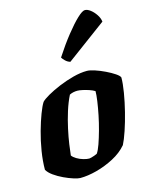

<svg xmlns="http://www.w3.org/2000/svg" viewBox="-118 -867 741 943"><g transform="rotate(-15 252.0 -395.5)"><path d="M172 0Q161 0 138.5 -7Q116 -14 90.5 -26Q65 -38 44 -53Q23 -68 14 -84Q14 -128 22 -177.5Q30 -227 43 -273.5Q56 -320 69.5 -355.5Q83 -391 94 -408Q104 -419 131 -434.5Q158 -450 194 -465Q230 -480 268 -490Q306 -500 338 -500Q353 -500 377.5 -492Q402 -484 428 -471.5Q454 -459 472.5 -446.5Q491 -434 494 -425Q494 -394 486.5 -349Q479 -304 467 -256Q455 -208 441 -166.5Q427 -125 415 -102Q387 -69 344 -46.5Q301 -24 255.5 -12Q210 0 172 0ZM239 -81Q242 -81 249.5 -83Q257 -85 265.5 -88Q274 -91 280 -94Q290 -108 300 -136.5Q310 -165 320 -201Q330 -237 337.5 -274Q345 -311 349.5 -342.5Q354 -374 354 -393Q343 -400 326.5 -405.5Q310 -411 294 -414.5Q278 -418 268 -418Q258 -418 248 -416Q238 -414 228 -409Q211 -375 198 -333.5Q185 -292 176 -250.5Q167 -209 162 -174.5Q157 -140 155 -119Q162 -109 177 -100Q192 -91 209.5 -86Q227 -81 239 -81ZM272 -564Q258 -568 247.5 -578.5Q237 -589 233 -596Q270 -653 305 -697Q340 -741 366.5 -766Q393 -791 406 -791Q419 -791 434 -779.5Q449 -768 461 -750Q473 -732 475 -714Z"/></g></svg>

Font: Texturina Medium 12pt Black
Style: Italic
Weight: 900
Italic angle: -11°
Version: Version 1.002